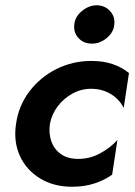

<svg xmlns="http://www.w3.org/2000/svg" viewBox="-20 -702 514 731"><path d="M170 -230Q177 -267 199.5 -297Q222 -327 255.5 -345.5Q289 -364 327 -364Q368 -364 401 -344.5Q434 -325 451 -291L471 -424Q444 -446 408.5 -458Q373 -470 328 -470Q256 -470 194.5 -439Q133 -408 92 -354Q51 -300 41 -230Q31 -163 55.5 -109Q80 -55 132 -23Q184 9 254 9Q301 9 339.5 -3.5Q378 -16 407 -37L427 -169Q400 -139 360 -117.5Q320 -96 273 -97Q236 -98 211 -116Q186 -134 175.5 -164Q165 -194 170 -230ZM263 -610Q259 -579 278.5 -557.5Q298 -536 329 -536Q359 -535 385.5 -556.5Q412 -578 415 -607Q419 -638 399.5 -659.5Q380 -681 349 -682Q319 -682 292.5 -660.5Q266 -639 263 -610Z"/></svg>

Font: Jost SemiBold
Style: Italic
Weight: 600
Italic angle: -5°
Version: Version 3.710